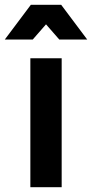

<svg xmlns="http://www.w3.org/2000/svg" viewBox="-45 -777 382 797"><path d="M81 -535H211V0H81ZM317 -613H201L146 -676L91 -613H-25L83 -757H209Z"/></svg>

Font: Montserrat Medium
Style: Regular
Weight: 500
Designer: Julieta Ulanovsky
Foundry: Julieta Ulanovsky
Version: Version 6.001